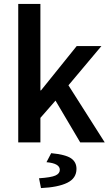

<svg xmlns="http://www.w3.org/2000/svg" viewBox="-20 -726 562 979"><path d="M73 0V-706H186V-265H189L371 -491H497L329 -291L514 0H389L263 -213L186 -125V0ZM189 233 179 183Q240 179 262.5 169Q285 159 285 140Q285 107 217 101L241 55Q314 62 342 81Q370 100 370 135Q370 183 323 206Q276 229 189 233Z"/></svg>

Font: Processing Sans Pro Semibold
Style: Regular
Weight: 600
Designer: Paul D. Hunt
Foundry: Adobe Systems Incorporated
Version: Version 2.020;PS 2.000;hotconv 1.0.86;makeotf.lib2.5.63406